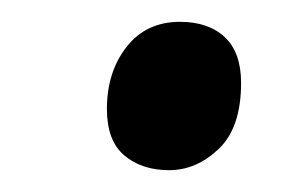

<svg xmlns="http://www.w3.org/2000/svg" viewBox="-20 -444 282 176"><path d="M135 -288Q110 -288 94 -301.5Q78 -315 78 -344Q78 -378 96 -401Q114 -424 145 -424Q171 -424 186 -410Q201 -396 201 -368Q201 -327 180.5 -307.5Q160 -288 135 -288Z"/></svg>

Font: Noto Serif Display ExtraCondensed SemiBold
Style: Italic
Weight: 600
Width: 2
Italic angle: -12°
Designer: Monotype Design Team
Foundry: Monotype Imaging Inc.
Version: Version 2.009